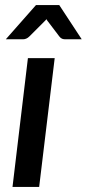

<svg xmlns="http://www.w3.org/2000/svg" viewBox="-20 -740 344 760"><path d="M196.5 -510 135 0H29.5L90.5 -510ZM303.5 -584.5H237.5Q232 -584.5 226.2 -586.5Q220.5 -588.5 215 -595.5L171 -653.5Q166.5 -658.5 164 -664Q161.5 -661 159 -658.5Q156.5 -656 154 -653.5L96 -595.5Q90.5 -590 84 -587.2Q77.5 -584.5 71.5 -584.5H3L122.5 -720H214.5Z"/></svg>

Font: Lato 2
Style: Italic
Weight: 600
Italic angle: -7°
Designer: Lukasz Dziedzic with Adam Twardoch and Botio Nikoltchev
Foundry: tyPoland Lukasz Dziedzic
Version: Version 2.015; 2015-08-06; http://www.latofonts.com/